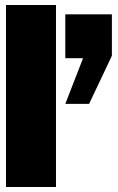

<svg xmlns="http://www.w3.org/2000/svg" viewBox="-20 -745 470 765"><path d="M203.1 0H3.9V-725.1H203.1ZM425.8 -522.9 335 -331.1H240.2L311 -513.2H240.2V-688H425.8Z"/></svg>

Font: Archivo-RBTV
Style: Regular
Weight: 500
Designer: Hector Gatti
Foundry: Hector Gatti
Version: ""